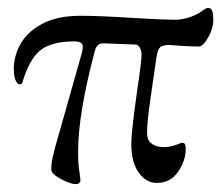

<svg xmlns="http://www.w3.org/2000/svg" viewBox="-20 -450 561 487"><path d="M110 -20Q110 -36 114 -53Q118 -70 121 -81Q124 -92 126 -98L188 -317Q190 -327 190 -331Q190 -338 185 -341.5Q180 -345 168 -345Q115 -345 86.5 -325.5Q58 -306 40 -251Q39 -249 37.5 -242.5Q36 -236 30 -236Q24 -236 19.5 -246.5Q15 -257 15 -276Q15 -307 31.5 -337.5Q48 -368 86 -389Q124 -410 185 -410Q234 -410 326 -404Q396 -400 423 -400Q455 -400 485 -417Q489 -420 496.5 -425Q504 -430 508 -430Q515 -430 518 -423Q521 -416 521 -399Q521 -378 508 -355Q495 -332 484 -332Q466 -332 436 -334L411 -336Q393 -336 386.5 -330.5Q380 -325 377 -305L373 -278Q372 -270 362.5 -206Q353 -142 353 -113Q353 -95 363.5 -86.5Q374 -78 391 -77H397Q412 -77 425 -82Q441 -88 441 -88Q447 -88 449 -84.5Q451 -81 451 -72Q451 -42 431.5 -14Q412 14 378 14Q351 14 332 -12Q313 -38 313 -86Q313 -114 328 -221Q339 -294 339 -312Q339 -322 334.5 -329.5Q330 -337 323 -337L245 -340Q235 -341 229 -336Q223 -331 220 -319Q178 -160 178 -64Q178 -32 182 -10L184 6Q184 17 172 17Q159 17 134.5 4Q110 -9 110 -20Z"/></svg>

Font: EB Garamond
Style: Regular
Weight: 400
Designer: Georg Duffner and Octavio Pardo
Foundry: Georg Duffner
Version: Version 1.000; ttfautohint (v1.6)